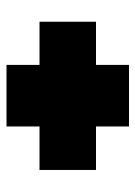

<svg xmlns="http://www.w3.org/2000/svg" viewBox="69 -628 426 605"><g transform="rotate(90 282.5 -326.0)"><path d="M185 -133V-237H49V-415H185V-519H379V-415H516V-237H379V-133Z"/></g></svg>

Font: Georama ExtraCondensed Thin Black
Style: Regular
Weight: 900
Version: Version 1.001